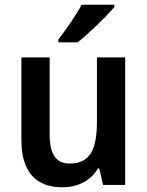

<svg xmlns="http://www.w3.org/2000/svg" viewBox="-20 -786 626 816"><path d="M466 -756V-766H327C303 -721 261 -661 228 -618V-606H310C357 -643 435 -719 466 -756ZM512 -542H392V-271C392 -154 365 -91 276 -91C217 -91 191 -132 191 -215V-542H71V-189C71 -56 133 10 245 10C308 10 365 -16 396 -70H402L418 0H512Z"/></svg>

Font: Noto Sans Gujarati UI SemiCondensed SemiBold
Style: Regular
Weight: 600
Width: 4
Designer: Jelle Bosma - Monotype Design Team, Universal Thirst
Foundry: Monotype Imaging Inc.
Version: Version 2.106